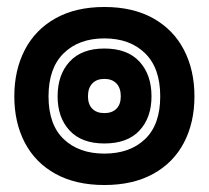

<svg xmlns="http://www.w3.org/2000/svg" viewBox="-20 -515 598 550"><path d="M21 -239Q21 -314 51 -372Q81 -430 139 -462.5Q197 -495 279 -495Q361 -495 419 -462.5Q477 -430 507 -372Q537 -314 537 -239Q537 -164 507 -106.5Q477 -49 419 -17Q361 15 279 15Q197 15 139 -17Q81 -49 51 -106.5Q21 -164 21 -239ZM439 -239Q439 -320 395.5 -362.5Q352 -405 279 -405Q206 -405 162.5 -362.5Q119 -320 119 -239Q119 -158 162.5 -116.5Q206 -75 279 -75Q352 -75 395.5 -116.5Q439 -158 439 -239ZM145 -239Q145 -301 179.5 -338.5Q214 -376 279 -376Q345 -376 379.5 -338.5Q414 -301 414 -239Q414 -178 379.5 -141Q345 -104 279 -104Q214 -104 179.5 -141Q145 -178 145 -239ZM326 -239Q326 -263 313.5 -276Q301 -289 279 -289Q257 -289 244.5 -276Q232 -263 232 -239Q232 -216 244.5 -203.5Q257 -191 279 -191Q301 -191 313.5 -203.5Q326 -216 326 -239Z"/></svg>

Font: Pridi SemiBold
Style: Regular
Weight: 600
Designer: Katatrad Team
Foundry: CadsonDemak
Version: Version 1.001